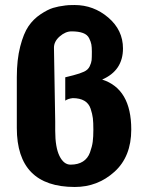

<svg xmlns="http://www.w3.org/2000/svg" viewBox="-20 -734 592 765"><path d="M47 -224V-427Q47 -496 60.5 -548.5Q74 -601 93.5 -629.5Q113 -658 141.5 -677Q170 -696 191.5 -702.5Q213 -709 239 -712H238Q250 -714 277 -714Q353 -714 411.5 -664Q470 -614 470 -541Q470 -453 387 -417Q503 -380 503 -218Q503 -110 436 -49.5Q369 11 278 11Q47 11 47 -224ZM240 -333V-426Q242 -427 252 -429Q262 -431 272 -434Q299 -441 315 -448.5Q331 -456 337.5 -470Q344 -484 345 -494Q346 -504 346 -528Q346 -546 344 -557Q342 -568 335 -582Q328 -596 310.5 -602.5Q293 -609 265 -609Q241 -609 218 -589Q195 -569 195 -544L200 -250V-213Q200 -147 217 -112.5Q234 -78 261 -78Q291 -78 310.5 -90.5Q330 -103 338.5 -126.5Q347 -150 349.5 -169.5Q352 -189 352 -217Q352 -246 350 -263Q348 -280 341 -301Q334 -322 316 -332.5Q298 -343 270 -343Q251 -341 240 -333Z"/></svg>

Font: Coval
Style: Black
Weight: 1000
Foundry: Context Ltd
Version: Version 001.000